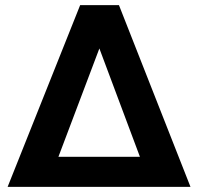

<svg xmlns="http://www.w3.org/2000/svg" viewBox="-20 -731 771 751"><path d="M208.5 -117.7H527.3L368.7 -541.5ZM293.5 -710.9H445.3L725.1 0H9.8Z"/></svg>

Font: MAUL Bold
Style: Bold
Weight: 700
Designer: MAUL
Version: Version 1.0; 2020; ttfautohint (v1.8.3)